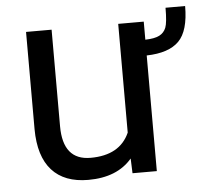

<svg xmlns="http://www.w3.org/2000/svg" viewBox="-46 -618 723 676"><g transform="rotate(-5 316.0 -280.0)"><path d="M632.3 -570.3Q632.3 -482.4 596.4 -446.5Q560.5 -410.6 482.4 -408.7V0H396.5L394.5 -52.2Q341.8 9.8 239.7 9.8Q155.3 9.8 111.1 -39.3Q66.9 -88.4 66.4 -184.6V-528.3H156.7V-187Q156.7 -66.9 254.4 -66.9Q357.9 -66.9 392.1 -144V-528.3H482.4V-464.4Q515.6 -465.3 532.2 -473.9Q548.8 -482.4 555.9 -500Q563 -517.6 563 -570.3Z"/></g></svg>

Font: SteelSelectRoboto
Style: Roboto-Regular
Weight: 400
Designer: Google
Version: Version 2.137; 2017